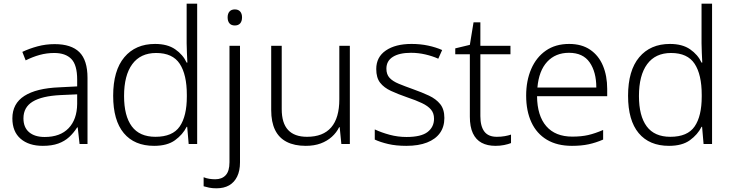

<svg xmlns="http://www.w3.org/2000/svg" viewBox="-20 -780 3964 1040"><path d="M276 -541Q366 -541 410 -497.5Q454 -454 454 -358V0H411L401 -90H398Q379 -60 354.5 -37.5Q330 -15 295.5 -2.5Q261 10 212 10Q136 10 91.5 -28.5Q47 -67 47 -139Q47 -219 112 -260.5Q177 -302 301 -307L398 -312V-349Q398 -428 366.5 -460.5Q335 -493 274 -493Q233 -493 195 -482.5Q157 -472 119 -453L101 -499Q139 -517 183.5 -529Q228 -541 276 -541ZM308 -265Q207 -260 157 -229.5Q107 -199 107 -139Q107 -90 137.5 -64Q168 -38 222 -38Q306 -38 351.5 -85.5Q397 -133 398 -217V-269Z M815 10Q708 10 650.5 -59Q593 -128 593 -261Q593 -398 653.5 -470Q714 -542 820 -542Q887 -542 929 -513Q971 -484 991 -441H995Q994 -464 992.5 -493Q991 -522 991 -545V-760H1048V0H1002L994 -93H991Q970 -51 928 -20.5Q886 10 815 10ZM822 -39Q915 -39 953.5 -95Q992 -151 992 -257V-266Q992 -376 953.5 -434.5Q915 -493 826 -493Q741 -493 696.5 -432.5Q652 -372 652 -260Q652 -152 694 -95.5Q736 -39 822 -39Z M1152 240Q1130 240 1113 236.5Q1096 233 1083 229V180Q1098 186 1113.5 188.5Q1129 191 1146 191Q1182 191 1202.5 169Q1223 147 1223 99V-532H1280V100Q1280 145 1264.5 176.5Q1249 208 1221 224Q1193 240 1152 240ZM1213 -686Q1213 -706 1223 -717.5Q1233 -729 1252 -729Q1271 -729 1281 -717.5Q1291 -706 1291 -686Q1291 -665 1281 -653.5Q1271 -642 1252 -642Q1233 -642 1223 -653.5Q1213 -665 1213 -686Z M1875 -532V0H1829L1820 -91H1817Q1803 -62 1777.5 -39Q1752 -16 1717 -3Q1682 10 1636 10Q1575 10 1533 -11.5Q1491 -33 1470 -76Q1449 -119 1449 -184V-532H1506V-189Q1506 -113 1540.5 -76Q1575 -39 1643 -39Q1730 -39 1774 -90Q1818 -141 1818 -242V-532Z M2387 -141Q2387 -93 2363 -59.5Q2339 -26 2293 -8Q2247 10 2181 10Q2125 10 2082.5 0Q2040 -10 2010 -24V-79Q2046 -62 2090.5 -50Q2135 -38 2182 -38Q2261 -38 2296 -65Q2331 -92 2331 -137Q2331 -167 2314.5 -186.5Q2298 -206 2265.5 -221.5Q2233 -237 2185 -253Q2136 -270 2098 -287.5Q2060 -305 2039 -332Q2018 -359 2018 -406Q2018 -471 2070 -506.5Q2122 -542 2209 -542Q2257 -542 2299 -533Q2341 -524 2375 -509L2354 -462Q2323 -476 2284.5 -485Q2246 -494 2206 -494Q2143 -494 2108 -472Q2073 -450 2073 -408Q2073 -377 2090 -358.5Q2107 -340 2139.5 -326.5Q2172 -313 2217 -297Q2265 -280 2303.5 -262Q2342 -244 2364.5 -216Q2387 -188 2387 -141Z M2671 -39Q2694 -39 2714 -42.5Q2734 -46 2748 -51V-5Q2733 1 2711 5.5Q2689 10 2664 10Q2620 10 2589 -6.5Q2558 -23 2541.5 -58Q2525 -93 2525 -148V-486H2446V-518L2525 -537L2545 -659H2582V-532H2745V-486H2582V-151Q2582 -96 2603.5 -67.5Q2625 -39 2671 -39Z M3063 -542Q3131 -542 3177 -510.5Q3223 -479 3246 -424Q3269 -369 3269 -298V-259H2889Q2890 -153 2939 -96.5Q2988 -40 3080 -40Q3129 -40 3166 -48.5Q3203 -57 3247 -76V-24Q3208 -7 3168.5 1.5Q3129 10 3078 10Q2998 10 2942.5 -23Q2887 -56 2858.5 -117.5Q2830 -179 2830 -262Q2830 -343 2857.5 -406.5Q2885 -470 2937 -506Q2989 -542 3063 -542ZM3062 -494Q2989 -494 2944 -445.5Q2899 -397 2891 -306H3210Q3210 -390 3174 -442Q3138 -494 3062 -494Z M3604 10Q3497 10 3439.5 -59Q3382 -128 3382 -261Q3382 -398 3442.5 -470Q3503 -542 3609 -542Q3676 -542 3718 -513Q3760 -484 3780 -441H3784Q3783 -464 3781.5 -493Q3780 -522 3780 -545V-760H3837V0H3791L3783 -93H3780Q3759 -51 3717 -20.5Q3675 10 3604 10ZM3611 -39Q3704 -39 3742.5 -95Q3781 -151 3781 -257V-266Q3781 -376 3742.5 -434.5Q3704 -493 3615 -493Q3530 -493 3485.5 -432.5Q3441 -372 3441 -260Q3441 -152 3483 -95.5Q3525 -39 3611 -39Z"/></svg>

Font: Noto Sans Cham Light
Style: Regular
Weight: 300
Version: Version 2.002